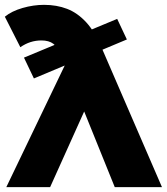

<svg xmlns="http://www.w3.org/2000/svg" viewBox="-31 -773 689 793"><path d="M151 -753Q203 -753 246 -736.5Q289 -720 325 -681Q361 -642 390 -573L638 0H443L268 -433L261 -454L220 -550Q208 -578 189.5 -592Q171 -606 140 -606Q93 -606 53 -578L-11 -704Q17 -727 62 -740Q107 -753 151 -753ZM251 -533 361 -411 176 0H-5ZM109 -449 68 -535 453 -695 493 -610Z"/></svg>

Font: Montserrat Thin ExtraBold
Style: Regular
Weight: 800
Version: Version 9.000